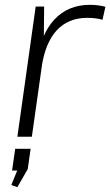

<svg xmlns="http://www.w3.org/2000/svg" viewBox="-20 -567 457 796"><path d="M128 -540H163L161 -346L112 0H52ZM131 -305Q148 -424 205 -485.5Q262 -547 353 -547Q369 -547 385 -545Q401 -543 417 -539L405 -485Q378 -493 342 -493Q263 -493 215 -441Q167 -389 152 -285ZM107 50 95 134 52 209 27 200 70 94 90 140H30L43 50Z"/></svg>

Font: Pathway Extreme 8pt Thin
Style: Italic
Weight: 100
Italic angle: -8°
Designer: Eduardo Rodriguez Tunni
Foundry: Eduardo Rodriguez Tunni
Version: Version 1.000